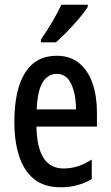

<svg xmlns="http://www.w3.org/2000/svg" viewBox="-20 -786 470 816"><path d="M221 -549Q278 -549 316 -518Q354 -487 373 -432.5Q392 -378 392 -309V-248H135Q138 -70 250 -70Q281 -70 310 -79Q339 -88 370 -108V-25Q312 10 238 10Q167 10 124 -25.5Q81 -61 61 -123.5Q41 -186 41 -267Q41 -404 86.5 -476.5Q132 -549 221 -549ZM221 -472Q183 -472 161 -435.5Q139 -399 136 -321H303Q303 -385 283 -428.5Q263 -472 221 -472ZM353 -757Q341 -737 317 -708.5Q293 -680 266 -652.5Q239 -625 218 -606H154V-618Q209 -698 241 -766H353Z"/></svg>

Font: Noto Sans Lao Looped ExtraCondensed Medium
Style: Regular
Weight: 500
Width: 2
Designer: Mark Frömberg, Ben Mitchell
Foundry: The Fontpad Ltd
Version: Version 1.002; ttfautohint (v1.8.4.7-5d5b)